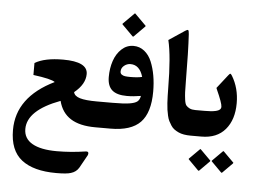

<svg xmlns="http://www.w3.org/2000/svg" viewBox="-69 -904 1763 1336"><g transform="rotate(5 812.5 -236.5)"><path d="M350.6 -449.7Q522 -449.7 522 -363.8Q522 -292.5 445.8 -231Q451.2 -204.1 490.2 -192.1Q529.3 -180.2 608.9 -180.2H628.4Q640.6 -180.2 640.6 -115.7V-69.3Q640.6 0 628.4 0H614.3Q504.4 0 441.2 -40.3Q377.9 -80.6 357.4 -162.1Q129.9 -77.1 129.9 53.7Q129.9 120.6 189.5 154.8Q249 189 361.3 189Q459.5 189 562 173.3Q580.1 170.9 581.3 182.6Q582.5 194.3 573.2 208L528.3 288.6Q509.8 320.3 472.7 331.1Q444.3 340.8 370.6 340.8Q211.4 340.8 128.2 275.9Q44.9 210.9 44.9 67.9Q44.9 -162.1 305.2 -289.1Q280.8 -308.6 153.3 -325.2V-408.7Q221.2 -449.7 350.6 -449.7Z M824.2 -811 899.4 -735.8Q901.9 -733.9 901.9 -732.7Q901.9 -731.4 898.9 -728L824.7 -653.3Q820.8 -648.9 816.9 -653.3L743.2 -727.1Q739.3 -731 739 -732.2Q738.8 -733.4 741.7 -736.3L816.4 -811Q817.9 -812.5 818.8 -813.2Q819.8 -814 820.8 -813.7Q821.8 -813.5 822.3 -813Q822.8 -812.5 824.2 -811ZM621.6 -180.2H717.8Q795.9 -180.2 835.2 -186.3Q874.5 -192.4 890.6 -205.3Q906.7 -218.3 911.1 -245.1Q859.4 -236.3 813.5 -236.3Q743.2 -236.3 710 -265.6Q676.8 -294.9 676.8 -356.9Q676.8 -418.5 694.3 -470.2Q711.9 -522 747.6 -554.7Q783.2 -587.4 830.1 -587.4Q873 -587.4 906 -561Q939 -534.7 957.3 -490.2Q975.6 -445.8 984.6 -393.6Q993.7 -341.3 993.7 -282.7Q993.7 -134.8 928.5 -67.4Q863.3 0 720.2 0H621.6Q596.7 0 596.7 -75.2V-109.4Q596.7 -180.2 621.6 -180.2ZM825.2 -370.1Q879.4 -370.1 908.2 -377.9Q884.3 -459.5 820.3 -459.5Q795.4 -459.5 775.4 -443.1Q755.4 -426.8 755.4 -401.9Q755.4 -388.7 765.4 -381.3Q775.4 -374 789.3 -372.1Q803.2 -370.1 825.2 -370.1Z M1213.9 -374Q1214.4 -321.3 1215.3 -297.6Q1216.3 -273.9 1220.2 -245.1Q1224.1 -216.3 1232.9 -205.8Q1241.7 -195.3 1257.1 -187.7Q1272.5 -180.2 1296.9 -180.2H1306.6Q1318.8 -180.2 1318.8 -115.7V-69.3Q1318.8 0 1306.6 0H1280.3Q1254.4 0 1232.9 -3.7Q1211.4 -7.3 1194.6 -15.1Q1177.7 -22.9 1164.3 -32.7Q1150.9 -42.5 1140.9 -57.9Q1130.9 -73.2 1123.5 -87.9Q1116.2 -102.5 1111.3 -124.3Q1106.4 -146 1103.5 -165Q1100.6 -184.1 1098.9 -211.4Q1097.2 -238.8 1096.7 -261Q1096.2 -283.2 1095.7 -315.4Q1094.2 -537.6 1067.4 -649.4L1178.2 -723.1Q1193.8 -733.9 1199 -730Q1204.1 -726.1 1205.6 -702.1Q1212.9 -584.5 1213.9 -374Z M1520.5 89.8 1590.3 159.7Q1592.8 161.6 1592.8 162.6Q1592.8 163.6 1589.8 167.5L1521 236.8Q1517.1 240.7 1513.2 236.8L1444.8 168Q1440.9 164.1 1440.7 163.1Q1440.4 162.1 1443.4 159.2L1512.7 89.8Q1516.1 86.9 1517.1 87.2Q1518.1 87.4 1520.5 89.8ZM1359.9 89.8 1429.7 159.7Q1431.6 161.6 1431.9 162.6Q1432.1 163.6 1429.2 167.5L1360.4 236.8Q1356.4 240.7 1352.5 236.8L1284.2 168Q1280.3 164.1 1280 163.1Q1279.8 162.1 1282.7 159.2L1352.1 89.8Q1354 87.9 1355.2 87.4Q1356.4 86.9 1357.2 87.4Q1357.9 87.9 1359.9 89.8ZM1579.6 -252.4Q1579.6 -137.2 1521.2 -68.6Q1462.9 0 1354.5 0H1301.8Q1274.9 0 1274.9 -75.2V-109.4Q1274.9 -180.2 1301.8 -180.2H1361.3Q1387.2 -180.2 1405.8 -181.6Q1424.3 -183.1 1441.2 -187Q1458 -190.9 1466.8 -198.7Q1475.6 -206.5 1475.6 -218.8Q1475.6 -244.1 1433.6 -336.9Q1433.1 -338.9 1432.6 -340.1Q1432.1 -341.3 1431.2 -343Q1430.2 -344.7 1429.7 -346.2L1503.9 -440.9Q1513.2 -453.1 1517.6 -453.1Q1522 -453.1 1529.8 -440.4Q1579.6 -357.9 1579.6 -252.4Z"/></g></svg>

Font: Sahel FD-WOL
Style: Bold-FD-WOL
Weight: 700
Foundry: Saber Rastikerdar (saber.rastikerdar@gmail.com)
Version: Version 2.0.2